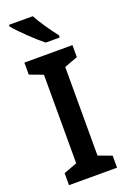

<svg xmlns="http://www.w3.org/2000/svg" viewBox="-175 -994 699 1051"><g transform="rotate(-20 174.0 -468.5)"><path d="M164 -937H25V-928C55 -890 137 -812 181 -777H263V-790C234 -826 187 -893 164 -937ZM314 0V-70L236 -99V-615L314 -644V-714H34V-644L112 -615V-99L34 -70V0Z"/></g></svg>

Font: Noto Sans Thai SemCond SemBd
Style: Regular
Weight: 600
Width: 4
Designer: Monotype Design Team
Foundry: Monotype Imaging Inc.
Version: Version 2.002